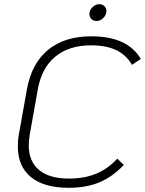

<svg xmlns="http://www.w3.org/2000/svg" viewBox="-20 -884 691 915"><path d="M65 -186Q65 -219 70 -244L108 -457Q130 -581 208.5 -646Q287 -711 415 -711Q588 -711 651 -603L609 -575Q582 -622 534 -645Q486 -668 414 -668Q309 -668 243.5 -614Q178 -560 160 -457L122 -244Q117 -212 117 -192Q117 -115 166 -74Q215 -33 308 -33Q383 -33 439 -56.5Q495 -80 539 -128L570 -98Q516 -41 453.5 -15Q391 11 307 11Q190 11 127.5 -40Q65 -91 65 -186ZM406 -817Q406 -835 420.5 -849.5Q435 -864 453 -864Q468 -864 477.5 -854.5Q487 -845 487 -831Q487 -813 472.5 -798.5Q458 -784 440 -784Q425 -784 415.5 -793.5Q406 -803 406 -817Z"/></svg>

Font: KoHo Light
Style: Italic
Weight: 300
Italic angle: -10°
Version: Version 1.000; ttfautohint (v1.6)